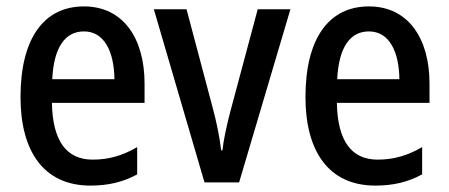

<svg xmlns="http://www.w3.org/2000/svg" viewBox="-20 -569 1400 599"><path d="M242 -549C116 -549 44 -448 44 -266C44 -99 115 10 262 10C318 10 364 -1 408 -25V-110C361 -83 319 -71 269 -71C187 -71 144 -130 142 -248H431V-308C431 -450 364 -549 242 -549ZM242 -471C306 -471 336 -407 337 -322H143C148 -423 184 -471 242 -471Z M618 0H726L886 -540H784L698 -219C686 -173 677 -129 674 -100H670C665 -141 656 -187 644 -231L562 -540H460Z M1131 -549C1005 -549 933 -448 933 -266C933 -99 1004 10 1151 10C1207 10 1253 -1 1297 -25V-110C1250 -83 1208 -71 1158 -71C1076 -71 1033 -130 1031 -248H1320V-308C1320 -450 1253 -549 1131 -549ZM1131 -471C1195 -471 1225 -407 1226 -322H1032C1037 -423 1073 -471 1131 -471Z"/></svg>

Font: Noto Sans Gujarati UI Condensed Medium
Style: Regular
Weight: 500
Width: 3
Designer: Jelle Bosma - Monotype Design Team, Universal Thirst
Foundry: Monotype Imaging Inc.
Version: Version 2.106